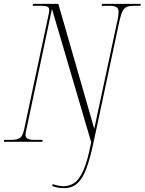

<svg xmlns="http://www.w3.org/2000/svg" viewBox="-38 -734 749 994"><path d="M294 240Q273 240 259.5 237Q246 234 232 229L235 219Q245 223 262 226.5Q279 230 292 230Q322 230 347.5 212.5Q373 195 394.5 146Q416 97 434 2L231 -688L100 -70Q97 -58 95.5 -49Q94 -40 94 -34Q94 -10 138 -10H183L181 0H-18L-16 -10H22Q51 -10 65 -19.5Q79 -29 87 -64L212 -651Q217 -673 217 -682Q217 -695 207 -699.5Q197 -704 177 -704H131L133 -714H264L450 -67L568 -619Q573 -640 574.5 -652.5Q576 -665 576 -673Q576 -691 564 -697.5Q552 -704 528 -704H488L490 -714H691L689 -704H653Q632 -704 618.5 -698.5Q605 -693 596 -675Q587 -657 579 -619L446 4Q428 90 408 141.5Q388 193 361 216.5Q334 240 294 240Z"/></svg>

Font: Noto Serif Display Condensed ExtraLight
Style: Italic
Weight: 200
Width: 3
Italic angle: -12°
Designer: Monotype Design Team
Foundry: Monotype Imaging Inc.
Version: Version 2.009